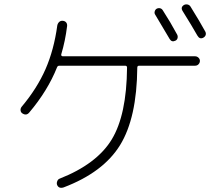

<svg xmlns="http://www.w3.org/2000/svg" viewBox="-20 -860 1040 898"><path d="M800.8 -669.9Q783.2 -661.1 773.4 -677.7Q746.1 -724.6 706.1 -791Q701.2 -797.9 703.6 -806.6Q706.1 -815.4 712.9 -819.3Q720.7 -823.2 729 -821.3Q737.3 -819.3 742.2 -810.5Q776.4 -757.8 808.6 -698.2Q812.5 -690.4 810.5 -682.1Q808.6 -673.8 800.8 -669.9ZM840.8 -836.9Q848.6 -840.8 857.4 -838.9Q866.2 -836.9 871.1 -829.1Q916 -756.8 940.4 -711.9Q944.3 -704.1 941.9 -696.3Q939.5 -688.5 930.7 -683.6Q914.1 -674.8 903.3 -693.4Q877.9 -738.3 834 -808.6Q823.2 -826.2 840.8 -836.9ZM293.9 -738.3Q285.2 -668 266.6 -606.4Q264.6 -597.7 273.4 -596.7H892.6Q901.4 -596.7 908.2 -590.3Q915 -584 915 -575.2Q915 -566.4 908.7 -559.6Q902.3 -552.7 892.6 -552.7H630.9Q622.1 -552.7 622.1 -543.9Q620.1 -308.6 541.5 -181.2Q462.9 -53.7 277.3 16.6Q254.9 23.4 247.1 4.9Q244.1 -2.9 247.6 -12.2Q251 -21.5 258.8 -24.4Q432.6 -92.8 502.4 -207.5Q572.3 -322.3 574.2 -543.9Q574.2 -552.7 565.4 -552.7H257.8Q250 -552.7 247.1 -545.9Q203.1 -435.5 116.2 -333Q102.5 -317.4 84 -330.1Q77.1 -335 76.2 -343.8Q75.2 -352.5 81.1 -360.4Q153.3 -446.3 192.9 -536.6Q232.4 -627 248 -741.2Q250 -751 256.8 -757.3Q263.7 -763.7 273.9 -762.7Q284.2 -761.7 289.6 -754.9Q294.9 -748 293.9 -738.3Z"/></svg>

Font: Rounded-X Mgen+ 2m light
Style: Regular
Weight: 200
Designer: [Source Han Sans]
Ryoko NISHIZUKA  (kana & ideographs); Paul D. Hunt (Latin, Greek & Cyrillic); Wenlong ZHANG  (bopomofo
Version: Version 1.059.20150602